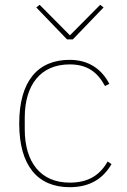

<svg xmlns="http://www.w3.org/2000/svg" viewBox="-20 -767 527 799"><path d="M270 12C137 12 60 -77 60 -253C60 -429 137 -518 270 -518C350 -518 404 -478 435 -418L417 -409C385 -468 342 -499 270 -499C149 -499 83 -414 83 -277V-229C83 -92 149 -7 270 -7C349 -7 396 -39 428 -95L444 -84C411 -27 358 12 270 12ZM259 -603 131 -736 145 -747 271 -620 397 -747 411 -736 283 -603Z"/></svg>

Font: Plexus Sans Thin
Style: Regular
Weight: 250
Version: Version 2.001;PS 002.001;hotconv 1.0.70;makeotf.lib2.5.58329